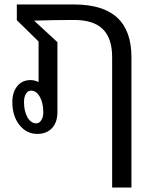

<svg xmlns="http://www.w3.org/2000/svg" viewBox="-20 -587 683 856"><path d="M566 -332V249H480V-332Q480 -416 438.5 -457Q397 -498 311 -498Q219 -498 132 -495L236 -399V-87Q236 -42 212 -16Q188 10 146 10Q98 10 66.5 -30Q35 -70 35 -132Q35 -176 57 -203Q79 -230 116 -230Q135 -230 152 -221V-402L55 -497V-567H311Q439 -567 502.5 -508.5Q566 -450 566 -332ZM173 -86Q173 -128 157.5 -155.5Q142 -183 118 -183Q104 -183 95.5 -168.5Q87 -154 87 -132Q87 -91 102.5 -64Q118 -37 142 -37Q155 -37 164 -51Q173 -65 173 -86Z"/></svg>

Font: KoHo Medium
Style: Regular
Weight: 500
Version: Version 1.000; ttfautohint (v1.6)